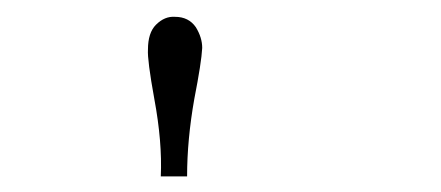

<svg xmlns="http://www.w3.org/2000/svg" viewBox="-20 -711 540 235"><path d="M170.9 -680.7Q181.6 -691.4 194.3 -690.4Q210.9 -690.4 219.7 -677.7Q227.5 -665 227.5 -652.3Q226.6 -634.8 217.8 -589.8Q209 -540 209 -495.1H176.8Q178.7 -537.1 168.9 -589.8Q160.2 -637.7 161.1 -650.4Q161.1 -670.9 170.9 -680.7Z"/></svg>

Font: BabelStone Sani Yi
Style: Regular
Weight: 400
Designer: Andrew West
Foundry: BabelStone
Version: Version 1.00 November 22, 2015, initial release